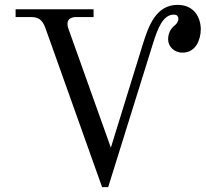

<svg xmlns="http://www.w3.org/2000/svg" viewBox="-20 -750 844 788"><path d="M44 -680H107C134 -680 153 -672 166 -636L399 18H424L608 -572C627 -633 649 -690 693 -690C706 -690 712 -684 712 -672C712 -660 703 -650 696 -645C682 -633 670 -616 670 -588C670 -561 693 -534 729 -534C784 -534 804 -588 804 -630C804 -675 779 -730 709 -730C619 -730 589 -641 566 -568L435 -144L263 -626C259 -636 257 -643 257 -653C257 -673 274 -680 293 -680H364V-712H44Z"/></svg>

Font: Old Standard
Style: Regular
Weight: 400
Designer: Alexey Kryukov <alexios@thessalonica.org.ru>
Version: Version 2.0